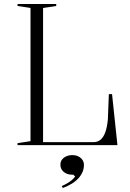

<svg xmlns="http://www.w3.org/2000/svg" viewBox="-20 -728 651 963"><path d="M68 0V-10L133 -20V-688L68 -698V-708H262V-698L196 -688V-15H448Q469 -15 483.5 -26.5Q498 -38 507.5 -63Q517 -88 521 -129L526 -256H542L569 0ZM295 215 290 205Q304 199 317 191.5Q330 184 340.5 175Q351 166 357 157L347 148H340Q324 148 311 141.5Q298 135 290.5 124Q283 113 283 98Q283 83 291 72.5Q299 62 312.5 56Q326 50 343 50Q360 50 373 56.5Q386 63 393.5 74Q401 85 401 99Q401 118 394 134.5Q387 151 373.5 166Q360 181 340.5 193Q321 205 295 215Z"/></svg>

Font: Kalnia Light
Style: Regular
Weight: 300
Designer: Frida Medrano
Foundry: Frida Medrano
Version: Version 1.105